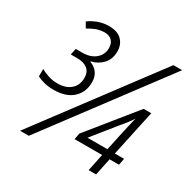

<svg xmlns="http://www.w3.org/2000/svg" viewBox="-162 -875 1016 1027"><g transform="rotate(30 346.5 -361.5)"><path d="M136 -279Q105 -279 79.5 -285.5Q54 -292 34 -302V-348Q57 -335 83 -327Q109 -319 138 -319Q190 -319 219.5 -345.5Q249 -372 249 -417Q249 -453 226 -471Q203 -489 163 -489H123L131 -528H171Q222 -528 252.5 -554Q283 -580 283 -620Q283 -649 267 -665.5Q251 -682 220 -682Q192 -681 168.5 -672Q145 -663 123 -649L104 -682Q128 -700 159 -711.5Q190 -723 226 -723Q278 -723 304.5 -696Q331 -669 331 -628Q331 -580 303.5 -550Q276 -520 234 -510L233 -507Q261 -498 278.5 -475Q296 -452 296 -417Q296 -355 254.5 -317Q213 -279 136 -279ZM92 0 627 -714H681L146 0ZM515 -1 537 -107H367L374 -145L606 -432H653L592 -148H649L641 -107H583L561 -1ZM423 -148H546L572 -269Q578 -294 583.5 -319.5Q589 -345 595 -365Q586 -351 570 -330Q554 -309 538 -291Z"/></g></svg>

Font: Noto Sans SemiCondensed Light
Style: Italic
Weight: 300
Width: 4
Italic angle: -12°
Designer: Monotype Design Team
Foundry: Monotype Imaging Inc.
Version: Version 2.013; ttfautohint (v1.8.4.7-5d5b)